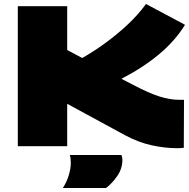

<svg xmlns="http://www.w3.org/2000/svg" viewBox="-20 -731 945 960"><path d="M867 10Q805 10 738.5 -4.5Q672 -19 605 -55L316 -212V0H69V-700H316V-481L391 -441Q446 -472 504 -514Q562 -556 615.5 -605.5Q669 -655 710 -711L905 -607Q856 -527 775 -459.5Q694 -392 587 -337L647 -306Q725 -265 777.5 -248.5Q830 -232 875 -232Q881 -232 887 -232Q893 -232 900 -232L899 8Q891 9 882.5 9.5Q874 10 867 10ZM294 209Q313 181 323.5 146.5Q334 112 334 84Q334 60 329 44H587Q592 55 592 68Q592 112 566 149.5Q540 187 510 209Z"/></svg>

Font: Georama Extended Black
Style: Regular
Weight: 900
Width: 7
Designer: Jean-Baptiste Levee
Foundry: Production Type
Version: Version 1.000